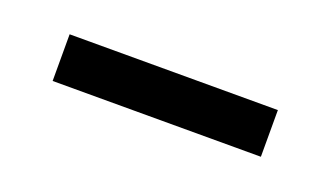

<svg xmlns="http://www.w3.org/2000/svg" viewBox="-26 -370 345 201"><g transform="rotate(20 147.0 -270.0)"><path d="M31 -244H263V-296H31Z"/></g></svg>

Font: Noto Sans Ethiopic SemiCondensed Light
Style: Regular
Weight: 300
Width: 4
Designer: Monotype Design Team
Foundry: Monotype Imaging Inc.
Version: Version 2.102